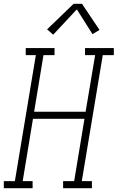

<svg xmlns="http://www.w3.org/2000/svg" viewBox="-54 -987 617 1007"><path d="M-34 0V-37H24L134 -698H81V-735H232V-698H174L125 -401H395L445 -698H392V-735H543V-698H485L375 -37H428V0H277V-37H335L389 -364H119L65 -37H117V0ZM225 -805 193 -833 332 -967H376L468 -830L431 -808L349 -938Z"/></svg>

Font: Iosevka Slab Extralight
Style: Italic
Weight: 200
Italic angle: -9°
Monospace: yes
Designer: Belleve Invis
Foundry: Belleve Invis
Version: Version 11.1.1; ttfautohint (v1.8.3)